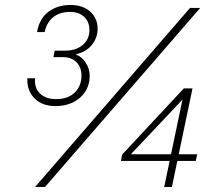

<svg xmlns="http://www.w3.org/2000/svg" viewBox="-20 -753 870 773"><path d="M203 -326Q149 -326 118.5 -357.5Q88 -389 90 -438H121Q118 -398 141.5 -376Q165 -354 205 -354Q254 -354 281 -380.5Q308 -407 308 -449Q308 -482 288 -502.5Q268 -523 234 -523H195L200 -549H242Q285 -549 312.5 -571.5Q340 -594 340 -633Q340 -666 318.5 -685.5Q297 -705 262 -705Q221 -705 194.5 -684Q168 -663 160 -624H129Q139 -679 175.5 -706Q212 -733 265 -733Q289 -733 309 -726Q329 -719 343 -706.5Q357 -694 365 -676.5Q373 -659 373 -638Q373 -601 350 -572.5Q327 -544 287 -535L286 -533Q308 -526 324.5 -501.5Q341 -477 341 -448Q341 -394 302.5 -360Q264 -326 203 -326ZM121 0 745 -721H786L161 0ZM641 0 718 -368 726 -364 507 -132H774L768 -105H467L472 -131L720 -397H755L672 0Z"/></svg>

Font: Mona Sans
Style: Italic
Weight: 200
Italic angle: -11.6951°
Designer: Deni Anggara
Foundry: GitHub
Version: Version 2.000